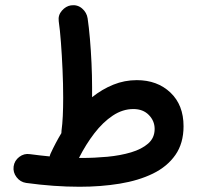

<svg xmlns="http://www.w3.org/2000/svg" viewBox="-20 -668 759 736"><path d="M32.2 -29.8Q35.2 -52.2 53.7 -66.4Q72.3 -80.6 94.7 -77.1Q134.3 -71.8 170.4 -68.4Q171.4 -73.7 173.8 -79.1Q192.9 -120.6 215.3 -157.7Q215.3 -162.1 215.8 -167Q219.2 -191.4 220.7 -223.4Q222.2 -255.4 222.2 -293.5Q222.2 -345.7 219.7 -400.9Q217.3 -456.1 213.6 -504.9Q210 -553.7 205.1 -586.9Q202.1 -609.9 217.3 -627.2Q232.4 -644.5 252 -647.5Q276.9 -650.9 294.7 -635.5Q312.5 -620.1 315.9 -597.7Q320.8 -564.5 324.7 -519.3Q328.6 -474.1 330.8 -425.8Q333 -377.4 333 -334.5Q333 -314.5 333 -295.4Q371.6 -326.2 414.6 -343.5Q457.5 -360.8 504.4 -360.8Q583 -360.8 633.3 -313.2Q683.6 -265.6 683.6 -184.1Q683.6 -118.7 652.3 -74Q621.1 -29.3 565.9 -2.4Q510.7 24.4 438.7 36.1Q366.7 47.9 285.2 47.9Q187 47.9 80.1 33.2Q57.6 29.8 43.5 11.2Q29.3 -7.3 32.2 -29.8ZM491.2 -250Q450.2 -250 412.4 -224.9Q374.5 -199.7 341.8 -157.2Q309.1 -114.7 282.7 -62.5Q288.1 -62.5 293 -62.5Q342.3 -62.5 391.8 -67.1Q441.4 -71.8 482.4 -84Q523.4 -96.2 548.1 -117.9Q572.8 -139.6 572.8 -173.8Q572.8 -204.6 550.5 -227.3Q528.3 -250 491.2 -250Z"/></svg>

Font: Mikhak-FD SemiBold
Style: Regular
Weight: 600
Designer: Amin Abedi
Version: Version 3.2